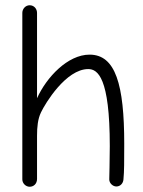

<svg xmlns="http://www.w3.org/2000/svg" viewBox="-20 -710 543 731"><path d="M450 -27C453 -57 453 -96 453 -162C453 -388 420 -502 321 -502C238 -502 157 -416 121 -336V-661C121 -676 110 -690 93 -690C77 -690 65 -676 65 -661V-27C65 -12 78 1 93 1C108 1 121 -10 121 -29V-193C121 -227 124 -257 136 -282C152 -316 231 -447 316 -447C352 -447 398 -415 398 -154C398 -94 396 -42 396 -27C396 -12 410 0 423 0C438 0 449 -12 450 -27Z"/></svg>

Font: Comic Neue
Style: Normal
Weight: 400
Designer: Craig Rozynski
Foundry: Craig Rozynski
Version: Version 2.003